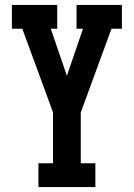

<svg xmlns="http://www.w3.org/2000/svg" viewBox="-20 -755 540 775"><path d="M135 0V-96H194V-301L178 -345L70 -639H28V-735H211V-639H185L250 -449L315 -639H289V-735H472V-639H430L306 -301V-96H365V0Z"/></svg>

Font: Iosevka Slab
Style: Bold
Weight: 700
Monospace: yes
Designer: Belleve Invis
Foundry: Belleve Invis
Version: Version 11.1.1; ttfautohint (v1.8.3)